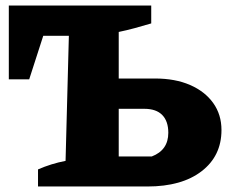

<svg xmlns="http://www.w3.org/2000/svg" viewBox="-20 -677 824 697"><path d="M118 0V-62Q166 -83 218 -93L230 -547H137L86 -389H12V-657H529V-592Q499 -583 469.5 -575Q440 -567 411 -561V-392H543Q616 -392 670 -368.5Q724 -345 754 -303Q784 -261 784 -205Q784 -111 712 -55.5Q640 0 515 0ZM411 -109H531Q591 -132 591 -195Q591 -237 569 -259.5Q547 -282 504 -282H411Z"/></svg>

Font: Piazzolla ExtraBold
Style: Regular
Weight: 800
Designer: Juan Pablo del Peral
Foundry: Huerta Tipografica
Version: Version 1.330